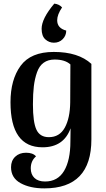

<svg xmlns="http://www.w3.org/2000/svg" viewBox="-20 -814 584 1061"><path d="M280 -794Q307 -791 323 -773Q296 -733 296 -702Q296 -658 346 -645Q346 -617 326.5 -597.5Q307 -578 278 -578Q251 -578 230.5 -596.5Q210 -615 210 -655Q210 -711 280 -794ZM225 227Q146 227 93.5 198Q41 169 41 110Q41 74 64 52Q87 30 124 30Q162 30 179 50Q150 75 150 116Q150 150 170.5 169.5Q191 189 229 189Q299 189 334 130.5Q369 72 369 -32Q369 -81 370 -105Q332 0 215 0Q38 0 38 -249Q38 -374 94 -450.5Q150 -527 277 -527Q413 -527 485 -461V-44Q485 227 225 227ZM250 -56Q309 -56 338 -108.5Q367 -161 368 -249L369 -458Q339 -485 282 -485Q246 -485 221.5 -467.5Q197 -450 184.5 -414.5Q172 -379 167 -337.5Q162 -296 162 -237Q162 -138 181.5 -97Q201 -56 250 -56Z"/></svg>

Font: Arima Koshi Semi Bold
Style: Regular
Weight: 600
Designer: Joana Correia and Natanael Gama
Foundry: NDISCOVER
Version: Version 1.019;PS 001.019;hotconv 1.0.88;makeotf.lib2.5.64775